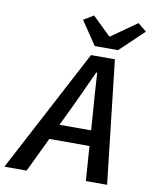

<svg xmlns="http://www.w3.org/2000/svg" viewBox="-126 -934 819 1005"><g transform="rotate(10 283.5 -431.0)"><path d="M-33 0 312 -654H439L513 0H400L374 -365Q370 -415 366.5 -466Q363 -517 360 -569H355Q331 -518 308.5 -468Q286 -418 261 -366L85 0ZM128 -184 148 -266H442L424 -184ZM323 -704 239 -829 292 -861 389 -767H393L528 -862L574 -825L447 -704Z"/></g></svg>

Font: Source Code Pro ExtraLight SemiBold
Style: Italic
Weight: 600
Italic angle: -11°
Monospace: yes
Version: Version 1.016;hotconv 1.0.116;makeotfexe 2.5.65601